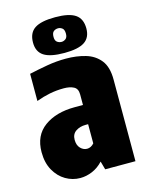

<svg xmlns="http://www.w3.org/2000/svg" viewBox="-120 -871 736 956"><g transform="rotate(-15 247.5 -393.0)"><path d="M174 10Q134 10 99 -10.5Q64 -31 42 -70Q20 -109 20 -164Q20 -250 80.5 -294Q141 -338 237 -338H280V-393Q280 -422 260 -432.5Q240 -443 209 -443Q171 -443 136 -436Q101 -429 66 -416V-556Q111 -566 159.5 -574.5Q208 -583 257 -583Q312 -583 358 -569.5Q404 -556 432 -521Q460 -486 460 -421V0H304L292 -43Q267 -16 236 -3Q205 10 174 10ZM244 -122Q264 -122 280 -140V-239H267Q237 -239 216 -224.5Q195 -210 195 -181Q195 -153 210 -137.5Q225 -122 244 -122ZM395 -702Q395 -655 362.5 -633.5Q330 -612 259 -612Q186 -612 153 -633.5Q120 -655 120 -702Q120 -752 153 -774Q186 -796 259 -796Q330 -796 362.5 -774Q395 -752 395 -702ZM226 -703Q226 -684 236 -676.5Q246 -669 259 -669Q270 -669 280 -676.5Q290 -684 290 -703Q290 -724 280 -731.5Q270 -739 259 -739Q246 -739 236 -731.5Q226 -724 226 -703Z"/></g></svg>

Font: Protest Strike
Style: Regular
Weight: 400
Designer: Octavio Pardo
Foundry: Ashler Design
Version: Version 2.005; ttfautohint (v1.8.4.7-5d5b)